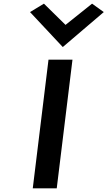

<svg xmlns="http://www.w3.org/2000/svg" viewBox="-20 -1029 587 1049"><path d="M144 -963 323 -772 547 -963 483 -1009 338 -893 220 -1009ZM290 0 376 -703H245L159 0Z"/></svg>

Font: Bluebird
Style: Obl
Weight: 400
Designer: Jasper
Foundry: Cannot Into Space Fonts
Version: Version 0.98